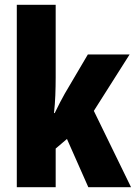

<svg xmlns="http://www.w3.org/2000/svg" viewBox="-20 -831 566 800"><path d="M212 -509Q212 -471 210.5 -433.5Q209 -396 205 -360H208Q219 -383 230 -404Q241 -425 250 -441L346 -604H520L371 -369L526 -51H348L259 -252L212 -212V-51H50V-811H212Z"/></svg>

Font: Noto Sans Tamil UI ExtraCondensed Black
Style: Regular
Weight: 900
Width: 2
Designer: Jelle Bosma - Monotype Design Team
Foundry: Monotype Imaging Inc.
Version: Version 2.004; ttfautohint (v1.8.4.7-5d5b)